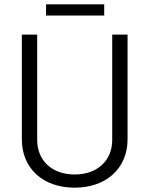

<svg xmlns="http://www.w3.org/2000/svg" viewBox="-20 -860 690 888"><path d="M193 -788H462V-840H193ZM325 8C471 8 570 -81 570 -216V-700H499V-213C499 -117 430 -53 325 -53C221 -53 152 -117 152 -213V-700H81V-216C81 -81 179 8 325 8Z"/></svg>

Font: Arthouse Owned
Style: Regular
Weight: 400
Designer: Jeremy Tribby
Foundry: Tribby Type
Version: Version 1.000;PS 001.000;hotconv 1.0.88;makeotf.lib2.5.64775